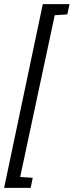

<svg xmlns="http://www.w3.org/2000/svg" viewBox="-59 -763 358 933"><path d="M-39 150 149 -743H279L268 -693L207 -689L39 97L100 101L90 150Z"/></svg>

Font: Saira UltraCondensed Medium
Style: Italic
Weight: 500
Width: 1
Italic angle: -12°
Designer: Hector Gatti with collaboration of the Omnibus-Type team
Foundry: Omnibus-Type
Version: Version 1.101